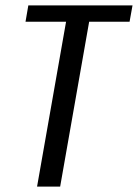

<svg xmlns="http://www.w3.org/2000/svg" viewBox="-20 -695 514 715"><path d="M118 0 226 -614H75L85.5 -675H473.5L462.5 -614H312L204 0Z"/></svg>

Font: Anybody
Style: Italic
Weight: 400
Italic angle: -10°
Designer: Tyler Finck
Foundry: Etcetera Type Company
Version: Version 1.010; ttfautohint (v1.8.3) -l 8 -r 50 -G 200 -x 14 